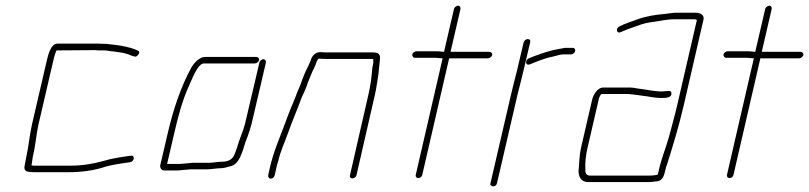

<svg xmlns="http://www.w3.org/2000/svg" viewBox="-20 -626 2857 678"><path d="M322 -472H184C157 -472 149 -428 142 -398L93 -187C84 -147 82 -114 74 -78C71 -65 70 -54 67 -41C62 -20 78 -18 99 -18H225C268 -18 310 -24 345 -35C372 -44 409 -49 439 -53C455 -56 458 -79 441 -76C409 -72 372 -66 343 -57C309 -48 273 -41 230 -41H104C99 -41 96 -41 91 -42C94 -54 94 -66 97 -78C106 -115 107 -146 116 -187L165 -398C168 -411 174 -439 180 -448L317 -449C322 -448 327 -448 333 -448H350C355 -448 360 -447 365 -446C392 -443 423 -440 443 -430L453 -427C459 -424 464 -427 469 -434C474 -441 472 -446 465 -448L456 -452C438 -459 413 -464 391 -467L373 -469C366 -470 362 -470 357 -471C347 -471 333 -472 322 -472Z M885 -425H705C685 -425 667 -406 656 -388C620 -322 592 -242 572 -154L546 -43C544 -33 550 -24 560 -24H604C611 -24 620 -25 629 -26L653 -28H710C727 -28 744 -32 760 -32C770 -32 784 -36 794 -39C826 -46 836 -91 847 -125L855 -146C861 -164 862 -166 868 -187L919 -405C920 -411 916 -417 910 -417C904 -417 897 -411 896 -405L845 -188C840 -169 838 -166 832 -149L824 -127C818 -110 816 -99 809 -83C802 -63 786 -55 765 -55C749 -55 732 -51 716 -51H658C644 -50 624 -47 609 -47H570L595 -154C608 -212 624 -271 646 -320C656 -340 677 -402 700 -402H880C886 -402 894 -408 895 -414C896 -420 891 -425 885 -425Z M950 -7 956 -34C957 -39 959 -48 963 -59C971 -94 985 -122 997 -156C1012 -199 1030 -239 1045 -281C1053 -298 1058 -308 1064 -325C1067 -336 1074 -350 1078 -361C1083 -376 1094 -392 1098 -408C1100 -411 1102 -419 1107 -419C1114 -418 1122 -418 1129 -418H1286C1290 -418 1293 -418 1298 -417C1298 -414 1299 -409 1298 -402C1296 -395 1295 -387 1294 -378C1292 -351 1288 -323 1281 -292L1216 -8C1214 -1 1217 4 1224 4C1231 4 1237 -1 1239 -8L1304 -292C1307 -303 1308 -313 1310 -324C1313 -343 1317 -363 1318 -381C1319 -395 1322 -413 1322 -425C1320 -440 1309 -441 1291 -441H1134C1127 -441 1120 -441 1113 -442C1096 -443 1081 -430 1077 -412C1075 -407 1072 -401 1070 -396C1059 -375 1049 -351 1041 -327C1035 -311 1030 -303 1024 -285C1011 -254 999 -225 988 -194C969 -143 946 -91 933 -34L927 -7C926 -1 930 5 936 5C942 5 949 -1 950 -7Z M1583 -594 1548 -443H1546C1537 -444 1530 -445 1522 -445H1451C1445 -445 1437 -440 1436 -434C1435 -428 1439 -422 1445 -422H1516C1525 -422 1535 -420 1543 -420L1448 -8C1447 -2 1451 3 1457 3C1463 3 1470 -2 1471 -8L1566 -420H1703C1709 -420 1717 -426 1718 -432C1719 -438 1714 -443 1708 -443H1571L1606 -594C1607 -600 1604 -606 1598 -606C1592 -606 1584 -600 1583 -594Z M2011 -446C2012 -452 2009 -457 2003 -457H1975C1961 -455 1946 -451 1933 -449C1904 -442 1872 -430 1847 -420C1832 -412 1836 -392 1852 -399C1876 -409 1905 -421 1932 -426C1944 -429 1959 -434 1970 -434H1997C2003 -434 2010 -440 2011 -446ZM1829 -476 1805 -374C1799 -350 1791 -320 1785 -294L1712 21C1710 28 1715 32 1722 32C1729 32 1733 28 1735 21L1808 -294C1814 -319 1823 -351 1828 -374L1852 -476C1854 -483 1851 -488 1844 -488C1837 -488 1831 -483 1829 -476Z M2071 -274 2031 -101C2025 -73 2026 -47 2023 -23C2023 -1 2032 17 2058 17H2268C2282 17 2289 15 2302 14C2321 11 2325 -7 2330 -27C2331 -33 2333 -40 2336 -47C2356 -110 2378 -183 2394 -252L2464 -556C2468 -572 2455 -581 2437 -581H2367C2353 -581 2342 -578 2330 -577C2294 -574 2262 -569 2232 -558C2208 -549 2187 -543 2166 -532C2152 -524 2159 -505 2173 -513C2187 -519 2198 -524 2214 -529C2234 -536 2253 -544 2275 -547C2303 -550 2333 -558 2362 -558H2432C2436 -558 2438 -557 2440 -556H2441L2371 -253C2363 -218 2351 -176 2342 -142C2330 -99 2316 -68 2307 -27C2306 -22 2305 -16 2302 -9C2297 -8 2292 -7 2289 -7C2285 -6 2279 -6 2273 -6H2063C2050 -6 2046 -16 2047 -28C2046 -49 2048 -74 2054 -101L2094 -274C2095 -279 2100 -294 2105 -294H2191C2197 -294 2203 -294 2209 -293L2227 -291C2234 -290 2240 -289 2248 -288C2270 -286 2290 -280 2313 -280C2329 -280 2351 -280 2351 -295C2352 -311 2333 -303 2318 -303C2289 -303 2263 -310 2235 -313L2217 -316C2210 -317 2203 -317 2196 -317H2110C2091 -317 2076 -294 2071 -274Z M2682 -594 2647 -443H2645C2636 -444 2629 -445 2621 -445H2550C2544 -445 2536 -440 2535 -434C2534 -428 2538 -422 2544 -422H2615C2624 -422 2634 -420 2642 -420L2547 -8C2546 -2 2550 3 2556 3C2562 3 2569 -2 2570 -8L2665 -420H2802C2808 -420 2816 -426 2817 -432C2818 -438 2813 -443 2807 -443H2670L2705 -594C2706 -600 2703 -606 2697 -606C2691 -606 2683 -600 2682 -594Z"/></svg>

Font: Electronic
Style: ExLtIt
Weight: 200
Version: Version 1.011